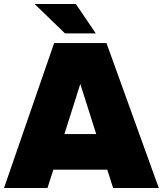

<svg xmlns="http://www.w3.org/2000/svg" viewBox="-23 -934 809 954"><path d="M539 0H766L506 -720H246L-3 0H213L242 -91H510ZM149 -914 300 -768H453L354 -914ZM297 -268 376 -517 455 -268Z"/></svg>

Font: Aspekta 950
Style: Regular
Weight: 950
Designer: Ivo Dolenc
Version: Version 2.000